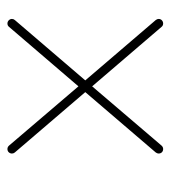

<svg xmlns="http://www.w3.org/2000/svg" viewBox="9 -571 461 519"><g transform="rotate(90 239.5 -311.5)"><path d="M395 -113.3Q395 -108.4 391.6 -104.7Q388.2 -101.1 382.8 -101.1Q377.4 -101.1 373.5 -105.5L213.4 -293L52.7 -105.5Q49.3 -101.1 43.5 -101.1Q38.6 -101.1 34.9 -104.7Q31.2 -108.4 31.2 -113.3Q31.2 -117.7 34.2 -121.1L197.3 -311.5L34.2 -502Q31.2 -505.9 31.2 -509.8Q31.2 -515.1 34.9 -518.6Q38.6 -522 43.5 -522Q49.3 -522 52.7 -517.6L213.4 -330.1L373.5 -517.6Q377.4 -522 382.8 -522Q388.2 -522 391.6 -518.6Q395 -515.1 395 -509.8Q395 -505.9 392.1 -502L229 -311.5L392.1 -121.1Q395 -117.7 395 -113.3Z"/></g></svg>

Font: Velvelyne Light
Style: Regular
Weight: 200
Designer: Manon Van der Borght et Mariel Nils
Foundry: Velvetyne
Version: Version 1.070